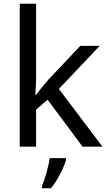

<svg xmlns="http://www.w3.org/2000/svg" viewBox="-20 -780 574 1021"><path d="M172 -363V-760H85V0H172V-197L233 -250L419 0H525L293 -307L510 -536H407L236 -355C218 -335 184 -292 172 -276H168C169 -301 172 -342 172 -363ZM331 70V61H244C239 104 218 176 203 209V221H251C287 178 322 106 331 70Z"/></svg>

Font: Noto Sans EgyptHiero
Style: Regular
Weight: 400
Designer: Monotype Design Team
Foundry: Monotype Imaging Inc.
Version: Version 2.002